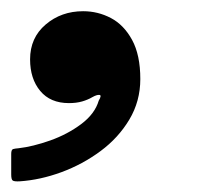

<svg xmlns="http://www.w3.org/2000/svg" viewBox="-68 -176 362 351"><path d="M-13 -67.5Q-13 -32 5.5 -9.8Q24 12.5 58 12.5Q71.5 12.5 82 9.5Q92.5 6.5 101 1.5Q109 -3 113.8 -2.5Q118.5 -2 112.5 8Q105.5 32 80.5 50.8Q55.5 69.5 23.8 80.8Q-8 92 -34 95Q-40.5 95.5 -44 96.5Q-47.5 97.5 -47.5 105.5V143Q-47.5 152.5 -44.5 154.2Q-41.5 156 -32 155.5Q5.5 153 44.2 138.8Q83 124.5 115.8 100.2Q148.5 76 168.5 42.5Q188.5 9 188.5 -31.5Q188.5 -75.5 173.5 -103Q158.5 -130.5 134.8 -143Q111 -155.5 84 -155.5Q44 -155.5 15.5 -131.2Q-13 -107 -13 -67.5Z"/></svg>

Font: Besley
Style: Bold Italic
Weight: 700
Italic angle: -13°
Designer: Owen Earl
Foundry: indestructible type*
Version: Version 2.001